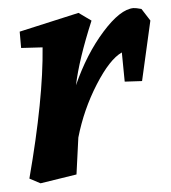

<svg xmlns="http://www.w3.org/2000/svg" viewBox="-44 -550 541 609"><g transform="rotate(-5 226.5 -246.0)"><path d="M403 -510Q410 -510 428 -505L453 -466L410 -277L355 -280L354 -373Q314 -355 266 -279Q218 -203 193 -116L177 0L61 18L27 0Q93 -249 105 -411L37 -415V-467L228 -510L267 -482Q217 -363 200 -282Q243 -378 302 -444Q361 -510 403 -510Z"/></g></svg>

Font: Andada
Style: Bold Italic
Weight: 700
Italic angle: -8.29999°
Designer: Carolina Giovagnoli
Foundry: Carolina Giovagnoli
Version: Version 1.003